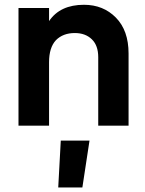

<svg xmlns="http://www.w3.org/2000/svg" viewBox="-20 -534 617 816"><path d="M336.9 -513.7Q418.9 -513.7 472.7 -459Q526.4 -404.3 526.4 -306.6Q526.4 -205.1 526.4 0Q494.1 0 397.5 0Q397.5 -72.3 397.5 -291Q397.5 -340.8 370.1 -367.2Q342.8 -393.6 297.9 -393.6Q248 -393.6 217.8 -363.3Q188.5 -332 188.5 -269.5Q188.5 -179.7 188.5 0Q155.3 0 58.6 0Q58.6 -125 58.6 -500Q90.8 -500 188.5 -500Q188.5 -486.3 188.5 -444.3Q235.4 -513.7 336.9 -513.7ZM227.5 262.7Q230.5 212.9 238.3 63.5Q268.6 63.5 360.4 63.5Q352.5 113.3 330.1 262.7Q304.7 262.7 227.5 262.7Z"/></svg>

Font: LeFont
Style: Regular
Weight: 700
Designer: Leryon MEDIA
Version: Version 1.0